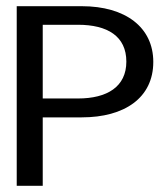

<svg xmlns="http://www.w3.org/2000/svg" viewBox="-20 -600 542 620"><path d="M34 0H118V-221H244C382 -221 475 -284 475 -400C475 -512 385 -580 244 -580H34ZM118 -282V-520H232C327 -520 388 -483 388 -401C388 -320 326 -282 232 -282Z"/></svg>

Font: Charger Sport
Style: DfBdExt
Weight: 400
Designer: Jasper
Foundry: Cannot Into Space Fonts
Version: Version 1.1